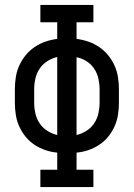

<svg xmlns="http://www.w3.org/2000/svg" viewBox="-20 -755 540 775"><path d="M143 0V-70H211V-139Q187 -141 163.5 -149Q140 -157 119.5 -170.5Q99 -184 83.5 -203Q68 -222 58 -244Q48 -266 44 -290.5Q40 -315 40 -339V-396Q40 -420 44 -444.5Q48 -469 58 -491Q68 -513 83.5 -532Q99 -551 119.5 -565Q140 -579 163.5 -587Q187 -595 211 -598V-665H143V-735H357V-665H289V-598Q313 -595 336.5 -587Q360 -579 380.5 -565Q401 -551 416.5 -532Q432 -513 442 -491Q452 -469 456 -444.5Q460 -420 460 -396V-339Q460 -315 456 -290.5Q452 -266 442 -244Q432 -222 416.5 -203Q401 -184 380.5 -170.5Q360 -157 336.5 -149Q313 -141 289 -139V-70H357V0ZM211 -210V-525Q190 -520 171 -508Q152 -496 140 -478Q128 -460 123 -438.5Q118 -417 118 -396V-339Q118 -318 123 -296.5Q128 -275 140 -257Q152 -239 171 -227Q190 -215 211 -210ZM289 -210Q310 -215 329 -227Q348 -239 360 -257Q372 -275 377 -296.5Q382 -318 382 -339V-396Q382 -417 377 -438.5Q372 -460 360 -478Q348 -496 329 -508Q310 -520 289 -524Z"/></svg>

Font: Iosevka Slab
Style: Regular
Weight: 400
Monospace: yes
Designer: Belleve Invis
Foundry: Belleve Invis
Version: Version 11.2.4; ttfautohint (v1.8.3)